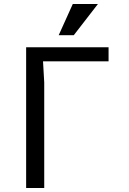

<svg xmlns="http://www.w3.org/2000/svg" viewBox="-20 -935 640 955"><path d="M194 -630 200 -525V0H110V-700H520V-630ZM342 -915H467L347 -760H272Z"/></svg>

Font: Sligoil Micro
Style: Regular
Weight: 400
Designer: Ariel Martín Pérez
Foundry: Igor Stepanchenko
Version: Version 1.001